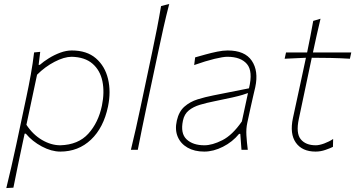

<svg xmlns="http://www.w3.org/2000/svg" viewBox="-20 -760 1802 974"><path d="M12 194Q25.5 137.5 38 84.5Q50.5 31.5 63 -28.5L114.5 -271Q126 -324.5 136.2 -381.5Q146.5 -438.5 153 -494L184 -497L176 -431H182Q200.5 -447.5 227.8 -464.5Q255 -481.5 285.5 -492.8Q316 -504 344 -504Q420.5 -504 466.5 -464.2Q512.5 -424.5 528 -359.8Q543.5 -295 528 -220Q505.5 -112 441.5 -51.5Q377.5 9 286 9Q241 9 192.2 -17Q143.5 -43 111 -82H105L93.5 -28.5Q81 31 70 83.2Q59 135.5 48 192ZM286 -23Q377 -25.5 428 -81.8Q479 -138 497 -224Q511 -292 499.5 -347.8Q488 -403.5 449.2 -437Q410.5 -470.5 343 -472Q305 -471.5 256.8 -446.5Q208.5 -421.5 168 -381L114 -127Q146.5 -77.5 192.8 -50.2Q239 -23 286 -23Z M644 0Q657.5 -56.5 669.5 -108.8Q681.5 -161 694 -221.5L751.5 -493.5Q765 -557 776.5 -616Q788 -675 797 -729L838.5 -740Q822.5 -678.5 809 -618.2Q795.5 -558 782 -494L724 -221Q711 -159.5 700.5 -108Q690 -56.5 679 0Z M1016 9Q966.5 9 931.5 -11Q896.5 -31 881.5 -66.5Q866.5 -102 877 -148Q887.5 -194.5 915.8 -219.2Q944 -244 982.5 -256Q1021 -268 1062 -276L1243 -312Q1264 -398.5 1232.8 -435.2Q1201.5 -472 1133 -472Q1112 -472 1068.2 -461.5Q1024.5 -451 965 -430L970 -469Q993.5 -475.5 1023 -483.8Q1052.5 -492 1082 -498Q1111.5 -504 1135 -504Q1222 -504 1257.2 -452Q1292.5 -400 1275 -318Q1270.5 -297 1264 -271Q1257.5 -245 1250.5 -211L1234.5 -137Q1228 -107 1230 -73.5Q1232 -40 1237 0H1205L1199 -81H1193Q1159.5 -40 1111 -15.5Q1062.5 9 1016 9ZM1017 -23Q1057 -23 1108 -48.8Q1159 -74.5 1207 -144L1238 -288Q1227.5 -284 1210.5 -278.8Q1193.5 -273.5 1159.8 -265.8Q1126 -258 1066 -246Q1028 -238.5 994.5 -228.5Q961 -218.5 938 -200Q915 -181.5 908 -148Q894.5 -83.5 926.5 -53.2Q958.5 -23 1017 -23Z M1581 9Q1513 9 1481 -36Q1449 -81 1466 -161Q1486.5 -257 1504 -336.5Q1521.5 -416 1532 -467L1424 -462L1431 -494H1538Q1546.5 -536 1554.2 -574.5Q1562 -613 1569 -654L1606 -665Q1594 -615.5 1585.8 -578Q1577.5 -540.5 1567.5 -494H1762L1755 -462Q1707.5 -465 1658.2 -466Q1609 -467 1561.5 -467L1496 -157Q1480.5 -84.5 1505.5 -53.8Q1530.5 -23 1582 -23Q1599.5 -23 1624.8 -32.2Q1650 -41.5 1670 -55L1669 -15Q1656.5 -8.5 1631.5 0.2Q1606.5 9 1581 9Z"/></svg>

Font: Commissioner Flair Thin
Style: Italic
Weight: 100
Italic angle: -12°
Designer: Kostas Bartsokas
Foundry: Kostas Bartsokas
Version: Version 1.000; ttfautohint (v1.8.3)